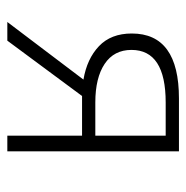

<svg xmlns="http://www.w3.org/2000/svg" viewBox="-12 -508 520 537"><g transform="rotate(90 248.5 -240.0)"><path d="M267.1 -246.1H359.9V-442.9H267.1Q120.1 -442.9 120.1 -347.2Q120.1 -298.3 159.2 -272.2Q198.2 -246.1 267.1 -246.1ZM359.9 0V-209H249L94.2 0H42L203.1 -212.9Q145 -222.7 109.6 -256.3Q74.2 -290 74.2 -348.1Q74.2 -480 255.9 -480H403.8V0Z"/></g></svg>

Font: SourceSansPro-Light
Style: Regular
Weight: 300
Designer: Paul D. Hunt
Foundry: Adobe Systems Incorporated
Version: Version 2.020;PS 2.0;hotconv 1.0.86;makeotf.lib2.5.63406